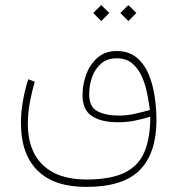

<svg xmlns="http://www.w3.org/2000/svg" viewBox="-20 -525 703 761"><path d="M488.8 -504.9 520.5 -473.6 488.8 -441.4 457 -473.6ZM381.3 -504.9 413.1 -473.6 381.3 -441.4 349.6 -473.6ZM321.8 215.8Q193.8 215.8 128.4 150.6Q63 85.4 63 -37.1Q63 -78.6 70.6 -123Q78.1 -167.5 91.8 -210.9L117.7 -201.2Q106 -160.6 98.1 -118.2Q90.3 -75.7 90.3 -34.2Q90.3 71.8 150.1 129.2Q210 186.5 321.8 186.5Q417.5 186.5 472.9 159.9Q528.3 133.3 552 78.1Q575.7 22.9 575.7 -62.5Q545.4 -53.2 514.9 -46.9Q484.4 -40.5 447.3 -40.5Q380.9 -40.5 344 -65.2Q307.1 -89.8 307.1 -147.9Q307.1 -191.9 322.5 -231.9Q337.9 -272 367.9 -297.4Q397.9 -322.8 441.9 -322.8Q490.2 -322.8 521.2 -297.1Q552.2 -271.5 569.3 -230.2Q586.4 -189 593.3 -141.1Q600.1 -93.3 600.1 -48.8Q600.1 81.1 534.7 148.4Q469.2 215.8 321.8 215.8ZM450.7 -66.9Q483.4 -66.9 514.6 -74Q545.9 -81.1 574.2 -88.9Q570.3 -119.1 563.2 -154.5Q556.2 -189.9 542.2 -221.7Q528.3 -253.4 504.2 -273.7Q480 -293.9 441.9 -293.9Q405.3 -293.9 381.1 -273.2Q356.9 -252.4 345.2 -220Q333.5 -187.5 333.5 -151.4Q333.5 -100.6 366.9 -83.7Q400.4 -66.9 450.7 -66.9Z"/></svg>

Font: Vazirmatn FD NL Thin
Style: Regular
Weight: 100
Designer: Saber Rastikerdar
Foundry: Saber Rastikerdar
Version: Version 33.003